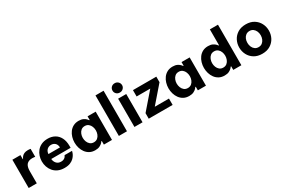

<svg xmlns="http://www.w3.org/2000/svg" viewBox="95 -1942 4575 3118"><g transform="rotate(-30 2383.0 -383.0)"><path d="M58 0V-530H209V-453H214Q223 -474 239 -494Q255 -514 283 -527Q311 -540 355 -540Q377 -540 390 -537.5Q403 -535 403 -535V-385Q403 -385 388.5 -388Q374 -391 351 -391Q280 -391 245 -352.5Q210 -314 210 -227V0Z M729 10Q659 10 608 -13.5Q557 -37 524 -76.5Q491 -116 474.5 -165Q458 -214 458 -266Q458 -316 473.5 -364.5Q489 -413 521.5 -453Q554 -493 604.5 -516.5Q655 -540 724 -540Q797 -540 853.5 -508Q910 -476 942 -413.5Q974 -351 974 -262V-225H611Q614 -177 644.5 -142Q675 -107 729 -107Q760 -107 779.5 -116.5Q799 -126 810 -138.5Q821 -151 825 -161Q829 -171 829 -171H969Q969 -171 964.5 -152.5Q960 -134 946 -107Q932 -80 905.5 -53Q879 -26 836 -8Q793 10 729 10ZM611 -317H828Q825 -372 795 -399Q765 -426 721 -426Q677 -426 646 -397.5Q615 -369 611 -317Z M1304 -540Q1355 -540 1388 -523.5Q1421 -507 1438.5 -488Q1456 -469 1460 -462H1468V-530H1620V0H1468V-68H1460Q1456 -61 1438.5 -42Q1421 -23 1388 -6.5Q1355 10 1304 10Q1245 10 1201.5 -13.5Q1158 -37 1129 -76.5Q1100 -116 1085.5 -165Q1071 -214 1071 -265Q1071 -316 1085.5 -365Q1100 -414 1129 -453.5Q1158 -493 1201.5 -516.5Q1245 -540 1304 -540ZM1348 -417Q1307 -417 1279.5 -394.5Q1252 -372 1238.5 -337Q1225 -302 1225 -265Q1225 -228 1238.5 -193Q1252 -158 1279.5 -135.5Q1307 -113 1348 -113Q1389 -113 1416.5 -135.5Q1444 -158 1457.5 -193Q1471 -228 1471 -265Q1471 -302 1457.5 -337Q1444 -372 1416.5 -394.5Q1389 -417 1348 -417Z M1749 0V-760H1901V0Z M2117 -602Q2077 -602 2052 -627.5Q2027 -653 2027 -688Q2027 -725 2052 -750.5Q2077 -776 2117 -776Q2155 -776 2181 -750.5Q2207 -725 2207 -688Q2207 -653 2181 -627.5Q2155 -602 2117 -602ZM2041 0V-530H2193V0Z M2309 0V-104L2575 -411H2319V-530H2757V-426L2491 -119H2757V0Z M3066 -540Q3117 -540 3150 -523.5Q3183 -507 3200.5 -488Q3218 -469 3222 -462H3230V-530H3382V0H3230V-68H3222Q3218 -61 3200.5 -42Q3183 -23 3150 -6.5Q3117 10 3066 10Q3007 10 2963.5 -13.5Q2920 -37 2891 -76.5Q2862 -116 2847.5 -165Q2833 -214 2833 -265Q2833 -316 2847.5 -365Q2862 -414 2891 -453.5Q2920 -493 2963.5 -516.5Q3007 -540 3066 -540ZM3110 -417Q3069 -417 3041.5 -394.5Q3014 -372 3000.5 -337Q2987 -302 2987 -265Q2987 -228 3000.5 -193Q3014 -158 3041.5 -135.5Q3069 -113 3110 -113Q3151 -113 3178.5 -135.5Q3206 -158 3219.5 -193Q3233 -228 3233 -265Q3233 -302 3219.5 -337Q3206 -372 3178.5 -394.5Q3151 -417 3110 -417Z M3730 10Q3671 10 3627.5 -13.5Q3584 -37 3555 -76.5Q3526 -116 3511.5 -165Q3497 -214 3497 -265Q3497 -316 3511.5 -365Q3526 -414 3555 -453.5Q3584 -493 3627.5 -516.5Q3671 -540 3730 -540Q3781 -540 3814 -523.5Q3847 -507 3864.5 -488Q3882 -469 3886 -462H3894V-760H4046V0H3894V-68H3886Q3882 -61 3864.5 -42Q3847 -23 3814 -6.5Q3781 10 3730 10ZM3774 -113Q3815 -113 3842.5 -135.5Q3870 -158 3883.5 -193Q3897 -228 3897 -265Q3897 -302 3883.5 -337Q3870 -372 3842.5 -394.5Q3815 -417 3774 -417Q3733 -417 3705.5 -394.5Q3678 -372 3664.5 -337Q3651 -302 3651 -265Q3651 -228 3664.5 -193Q3678 -158 3705.5 -135.5Q3733 -113 3774 -113Z M4437 10Q4348 10 4286 -28.5Q4224 -67 4191.5 -129.5Q4159 -192 4159 -265Q4159 -338 4191.5 -400.5Q4224 -463 4286 -501.5Q4348 -540 4437 -540Q4526 -540 4588 -501.5Q4650 -463 4682.5 -400.5Q4715 -338 4715 -265Q4715 -192 4682.5 -129.5Q4650 -67 4588 -28.5Q4526 10 4437 10ZM4437 -114Q4477 -114 4504.5 -135Q4532 -156 4547 -190.5Q4562 -225 4562 -265Q4562 -306 4547 -340Q4532 -374 4504.5 -395Q4477 -416 4437 -416Q4397 -416 4369 -395Q4341 -374 4326.5 -340Q4312 -306 4312 -265Q4312 -225 4326.5 -190.5Q4341 -156 4369 -135Q4397 -114 4437 -114Z"/></g></svg>

Font: Be Vietnam Pro
Style: Bold
Weight: 700
Designer: Lam Bao, Tony Le, Vietanh Nguyen
Foundry: Yellow Type Foundry
Version: Version 1.002; ttfautohint (v1.8.3)